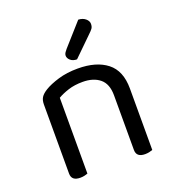

<svg xmlns="http://www.w3.org/2000/svg" viewBox="-127 -786 805 890"><g transform="rotate(-20 275.0 -341.0)"><path d="M395 -301Q395 -357 363.5 -383Q332 -409 279 -409Q239 -409 208 -399Q177 -389 155 -376V-2Q150 0 140 2.5Q130 5 118 5Q75 5 75 -31V-372Q75 -393 83.5 -406.5Q92 -420 113 -433Q139 -449 182 -462Q225 -475 279 -475Q370 -475 422.5 -434Q475 -393 475 -305V-2Q470 0 459.5 2.5Q449 5 438 5Q395 5 395 -31ZM359 -687Q381 -686 394.5 -674.5Q408 -663 408 -649Q408 -635 402 -626.5Q396 -618 382 -605L291 -516Q271 -516 259 -526.5Q247 -537 247 -550Q247 -558 252 -565Q257 -572 262 -578Z"/></g></svg>

Font: Baloo 2 Latin
Style: Regular
Weight: 400
Designer: Sarang Kulkarni and Ek Type
Foundry: Ek Type
Version: Version 1.001